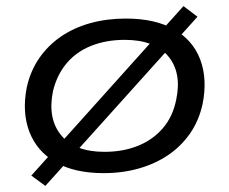

<svg xmlns="http://www.w3.org/2000/svg" viewBox="-20 -560 753 631"><path d="M321 9Q224 9 162.5 -27Q101 -63 76.5 -127Q52 -191 68 -273Q80 -327 109 -369Q138 -411 180.5 -440Q223 -469 277 -484Q331 -499 394 -499Q490 -499 552 -463.5Q614 -428 638 -364.5Q662 -301 646 -219Q634 -164 605 -122Q576 -80 533.5 -51Q491 -22 437 -6.5Q383 9 321 9ZM323 -61Q385 -61 434 -81Q483 -101 515.5 -139Q548 -177 559 -232Q578 -321 533 -375Q488 -429 390 -429Q329 -429 280 -409.5Q231 -390 199 -352Q167 -314 154 -260Q136 -170 181 -115.5Q226 -61 323 -61ZM129 51 83 17 583 -540 629 -505Z"/></svg>

Font: Nunito Sans 10pt Expanded
Style: Italic
Weight: 400
Width: 7
Italic angle: -9°
Designer: Vernon Adams
Foundry: Vernon Adams
Version: Version 3.101;gftools[0.9.27]